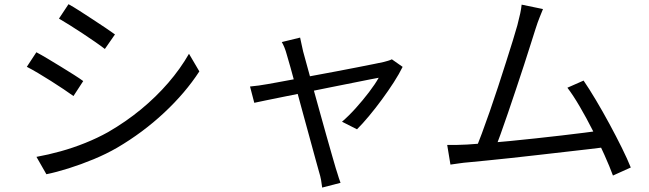

<svg xmlns="http://www.w3.org/2000/svg" viewBox="-20 -788 3040 899"><path d="M300.8 -768.4Q323.1 -756.2 353.1 -736.9Q383.1 -717.6 415 -696.7Q446.9 -675.8 474.5 -657.3Q502.2 -638.8 518.3 -626.8L471 -558.7Q453.3 -572.5 425.9 -591.5Q398.6 -610.5 367.7 -630.9Q336.8 -651.3 307.3 -669.8Q277.8 -688.3 256.1 -700.9ZM150.7 -53.5Q205.9 -63.5 264 -79.6Q322.1 -95.7 379 -118.6Q435.9 -141.4 486.4 -169.6Q569.3 -217.6 640.1 -275.8Q710.8 -334.1 767.7 -400Q824.7 -466 864.9 -536.2L913.4 -453.7Q848.1 -353.2 748.4 -260Q648.6 -166.8 528.5 -96.4Q478.1 -67.2 418.8 -42.6Q359.4 -18 301.6 0.2Q243.8 18.4 197.2 27.8ZM150.3 -543.3Q172.4 -531.7 203.2 -513.3Q234 -494.9 266 -475.2Q298 -455.6 325.8 -438Q353.5 -420.4 369.7 -408.4L324 -338.3Q305.2 -351.9 277.8 -370.3Q250.3 -388.6 219.1 -408.5Q187.9 -428.4 158.1 -446Q128.3 -463.6 105.6 -475.2Z M1385.2 -612Q1387.6 -599.3 1391.4 -583.2Q1395.2 -567.1 1399.2 -547.7Q1404.9 -527.3 1416.7 -483.8Q1428.5 -440.3 1444.1 -384.1Q1459.7 -328 1476.2 -268.3Q1492.7 -208.6 1508.2 -153.6Q1523.8 -98.7 1535.4 -58.1Q1547 -17.6 1552.2 -0.1Q1555.8 9.1 1559.2 21.7Q1562.7 34.4 1566.9 46.6Q1571.1 58.8 1574.5 68L1488.5 90.3Q1486.7 73.1 1483.3 54.5Q1479.8 35.8 1474 17.4Q1468.8 -0.5 1457.4 -42.4Q1446 -84.3 1430.7 -140.1Q1415.4 -195.8 1399 -255.9Q1382.7 -316 1367.5 -371.9Q1352.3 -427.9 1340.7 -470.3Q1329.1 -512.8 1323.1 -531.2Q1318.1 -550 1312.1 -564.9Q1306 -579.8 1299.5 -591.1ZM1865.2 -474.9Q1849.8 -443.1 1824.2 -403.2Q1798.6 -363.4 1768.3 -322.2Q1738 -280.9 1707.7 -244.6Q1677.4 -208.3 1651.6 -182.6L1581.4 -218.1Q1613 -245.2 1645.9 -281.8Q1678.8 -318.4 1707.8 -356.4Q1736.8 -394.4 1753.2 -423.9Q1743.7 -422.5 1711.1 -415.9Q1678.6 -409.3 1631.1 -399.9Q1583.6 -390.5 1527.8 -379.3Q1472.1 -368.1 1415.5 -356.6Q1359 -345.2 1308.9 -335.1Q1258.8 -325 1222.4 -317.5Q1185.9 -310 1170.6 -306.6L1150.7 -382.9Q1172 -384.9 1191.7 -387.6Q1211.3 -390.3 1233.6 -394.3Q1244.4 -396.3 1275.9 -401.9Q1307.5 -407.5 1352.7 -416.1Q1398 -424.7 1450.1 -434.4Q1502.2 -444 1554.7 -453.9Q1607.3 -463.8 1653.2 -472.9Q1699.2 -482 1731.9 -488.5Q1764.6 -495 1776.7 -497.8Q1786.2 -500.2 1796.8 -503.4Q1807.4 -506.5 1814.8 -510.3Z M2522.4 -745.6Q2515 -727.3 2506.4 -706Q2497.7 -684.8 2487.6 -652.9Q2479.4 -627.5 2465.4 -583Q2451.4 -538.5 2433.7 -483.9Q2416 -429.3 2396.3 -370.9Q2376.7 -312.5 2358.1 -257.7Q2339.4 -202.9 2323.7 -159.4Q2308 -115.8 2297 -90.4L2206 -87.5Q2218.8 -116.6 2236.1 -162.9Q2253.4 -209.2 2273.1 -265.9Q2292.9 -322.5 2312.4 -382.4Q2331.9 -442.3 2349.7 -498Q2367.6 -553.6 2381.4 -598.7Q2395.2 -643.8 2402.6 -670.2Q2411.7 -705.3 2416 -725.8Q2420.3 -746.2 2422.5 -766.3ZM2712.5 -410.7Q2738.8 -372.3 2770.6 -318.9Q2802.3 -265.6 2833.8 -207.4Q2865.3 -149.2 2891.6 -96Q2917.9 -42.8 2933.5 -3.7L2850 33.9Q2835.1 -6.8 2810.3 -62.3Q2785.5 -117.8 2755.5 -177Q2725.6 -236.2 2694.6 -289.1Q2663.7 -342 2636.7 -377.3ZM2167.3 -111.2Q2203.1 -113.4 2254.5 -117.5Q2305.9 -121.6 2366 -127.5Q2426.1 -133.4 2488.4 -140.1Q2550.7 -146.9 2609.6 -153.7Q2668.6 -160.5 2717.7 -166.8Q2766.8 -173.1 2798.5 -177.5L2821 -99.8Q2786.6 -95.4 2734.8 -89.3Q2683 -83.2 2622.3 -76.4Q2561.5 -69.5 2497.4 -62.1Q2433.4 -54.7 2372.2 -48.1Q2311 -41.5 2259.2 -36.4Q2207.5 -31.3 2172 -27.9Q2153 -26.5 2132 -23.4Q2111 -20.3 2089.1 -17.3L2073.9 -109.5Q2096.6 -108.9 2121.3 -109.5Q2146 -110.2 2167.3 -111.2Z"/></svg>

Font: Noto Sans SC Thin
Style: Regular
Weight: 100
Designer: Ryoko NISHIZUKA 西塚涼子 (kana, bopomofo & ideographs); Paul D. Hunt (Latin, Greek & Cyrillic); Sandoll Communications 산돌커뮤니
Foundry: Adobe
Version: Version 2.004-H2;hotconv 1.0.118;makeotfexe 2.5.65603